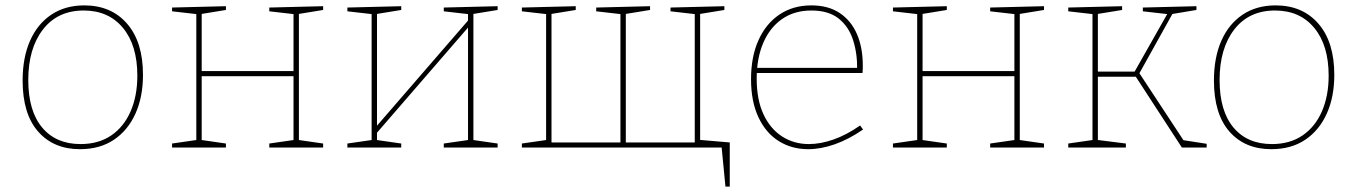

<svg xmlns="http://www.w3.org/2000/svg" viewBox="-20 -548 5038 713"><path d="M293 -528Q393 -528 452 -460Q511 -392 511 -270Q511 -188 483 -126Q455 -64 403 -29Q351 6 277 6Q179 6 121.5 -59.5Q64 -125 64 -249Q64 -334 91.5 -396.5Q119 -459 170.5 -493.5Q222 -528 293 -528ZM291 -509Q194 -509 139.5 -438.5Q85 -368 85 -251Q85 -136 136.5 -74.5Q188 -13 279 -13Q346 -13 393 -45Q440 -77 465 -134.5Q490 -192 490 -267Q490 -380 436.5 -444.5Q383 -509 291 -509Z M619 0V-15L716 -29L709 -21V-502L715 -495L619 -506V-520L819 -525V-511L721 -495L729 -502V-278L721 -284H1079L1070 -278V-502L1076 -495L980 -506V-520L1180 -525V-511L1082 -495L1090 -502V-21L1083 -29L1180 -15V0H980V-15L1077 -29L1070 -21V-272L1079 -265H721L729 -272V-21L722 -29L819 -15V0Z M1270 0V-15L1367 -29L1360 -21V-502L1366 -495L1270 -506V-520L1470 -525V-511L1372 -495L1380 -502V-74L1372 -72L1727 -482L1718 -465V-502L1724 -495L1628 -506V-520L1828 -525V-511L1730 -495L1738 -502V-21L1731 -29L1828 -15V0H1628V-15L1725 -29L1718 -21V-452L1727 -456L1372 -46L1380 -61V-21L1373 -29L1470 -15V0Z M2674 145 2659 -9 2670 0H1918V-15L2015 -29L2008 -21V-502L2014 -495L1918 -506V-520L2118 -525V-511L2020 -495L2028 -502V-13L2020 -19H2289L2284 -13V-502L2290 -495L2194 -506V-520L2394 -525V-511L2296 -495L2304 -502V-13L2297 -19H2569L2560 -13V-502L2566 -495L2470 -506V-520L2670 -525V-511L2572 -495L2580 -502V-21L2573 -29L2690 -19V145Z M2981 6Q2920 6 2872 -24Q2824 -54 2796.5 -112.5Q2769 -171 2769 -254Q2769 -337 2796.5 -398.5Q2824 -460 2874.5 -494Q2925 -528 2993 -528Q3056 -528 3098.5 -499.5Q3141 -471 3162.5 -421Q3184 -371 3184 -305Q3184 -300 3184 -294Q3184 -288 3183 -277H2778V-296H3172L3163 -290Q3164 -349 3148 -399Q3132 -449 3094.5 -479Q3057 -509 2993 -509Q2930 -509 2884.5 -477.5Q2839 -446 2814.5 -389Q2790 -332 2790 -256Q2790 -178 2815 -124Q2840 -70 2884 -41.5Q2928 -13 2984 -13Q3027 -13 3075.5 -30Q3124 -47 3174 -82L3185 -67Q3131 -30 3079.5 -12Q3028 6 2981 6Z M3296 0V-15L3393 -29L3386 -21V-502L3392 -495L3296 -506V-520L3496 -525V-511L3398 -495L3406 -502V-278L3398 -284H3756L3747 -278V-502L3753 -495L3657 -506V-520L3857 -525V-511L3759 -495L3767 -502V-21L3760 -29L3857 -15V0H3657V-15L3754 -29L3747 -21V-272L3756 -265H3398L3406 -272V-21L3399 -29L3496 -15V0Z M3947 0V-15L4044 -29L4037 -21V-502L4043 -495L3947 -506V-520L4147 -525V-511L4049 -495L4057 -502V-275L4050 -282H4200L4190 -276L4318 -502L4321 -495L4224 -506V-520L4423 -525V-511L4327 -495L4337 -502L4209 -272L4206 -284L4377 -24L4371 -28L4461 -14V0H4369L4194 -269L4205 -263H4050L4057 -270V-21L4050 -29L4161 -15V0Z M4717 -528Q4817 -528 4876 -460Q4935 -392 4935 -270Q4935 -188 4907 -126Q4879 -64 4827 -29Q4775 6 4701 6Q4603 6 4545.5 -59.5Q4488 -125 4488 -249Q4488 -334 4515.5 -396.5Q4543 -459 4594.5 -493.5Q4646 -528 4717 -528ZM4715 -509Q4618 -509 4563.5 -438.5Q4509 -368 4509 -251Q4509 -136 4560.5 -74.5Q4612 -13 4703 -13Q4770 -13 4817 -45Q4864 -77 4889 -134.5Q4914 -192 4914 -267Q4914 -380 4860.5 -444.5Q4807 -509 4715 -509Z"/></svg>

Font: Bitter Thin
Style: Regular
Weight: 100
Designer: Sol Matas, and Bitter project Authors
Foundry: Sol Matas
Version: Version 2.002